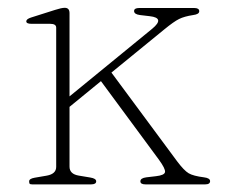

<svg xmlns="http://www.w3.org/2000/svg" viewBox="-20 -484 594 504"><path d="M64.5 0Q58.5 0 57.5 -2.2Q56.5 -4.5 56.5 -8Q56.5 -15 71 -17.5L103 -23Q127.5 -27.5 127.5 -46V-411.5Q127.5 -421.5 111.5 -421.5H62.5Q49 -421.5 49 -428Q49 -434 61.5 -438L124.5 -458Q141.5 -463.5 150 -463.5Q162.5 -463.5 162.5 -449.5V-231L379.5 -408.5Q414 -437 373 -441.5L347.5 -444.5Q332 -446.5 332 -455Q332 -463 345.5 -463H490Q503 -463 503 -454.5Q503 -446.5 487 -444.5Q464 -441 450.2 -434.2Q436.5 -427.5 411.5 -407L272.5 -293.5L445 -60.5Q463 -36.5 475.2 -29.2Q487.5 -22 515.5 -18.5Q531.5 -16.5 531.5 -8.5Q531.5 0 518.5 0H362Q348.5 0 348.5 -8Q348.5 -16.5 364 -18.5L389.5 -21.5Q412 -24 413.2 -32.5Q414.5 -41 397 -65L245 -271L162.5 -203.5V-46.5Q162.5 -27 187 -23L217 -18Q232.5 -15.5 232.5 -8Q232.5 0 219 0Z"/></svg>

Font: Fraunces 9pt Thin
Style: Regular
Weight: 100
Version: Version 1.000;[b76b70a41]